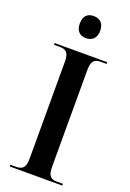

<svg xmlns="http://www.w3.org/2000/svg" viewBox="-173 -985 708 1044"><g transform="rotate(20 181.0 -462.5)"><path d="M179 -797C212 -797 239 -816 239 -861C239 -907 212 -925 179 -925C146 -925 121 -907 121 -861C121 -816 146 -797 179 -797ZM29 0H333V-10H300C263 -10 246 -24 246 -77V-636C246 -690 263 -704 300 -704H333V-714H29V-704H62C98 -704 116 -691 116 -637V-77C116 -24 98 -10 62 -10H29Z"/></g></svg>

Font: Noto Serif Display SemiCondensed SemiBold
Style: Regular
Weight: 600
Width: 4
Designer: Monotype Design Team
Foundry: Monotype Imaging Inc.
Version: Version 2.009